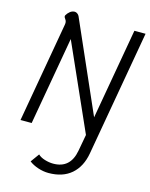

<svg xmlns="http://www.w3.org/2000/svg" viewBox="-141 -807 910 1162"><g transform="rotate(15 314.0 -226.0)"><path d="M156 226 195 172Q210 187 237.5 195.5Q265 204 291 204Q398 204 419 89L438 -15L199 -552L102 0H32L142 -627Q143 -631 143 -637Q143 -650 135.5 -660Q128 -670 128 -675Q128 -680 130 -683Q137 -696 150.5 -707Q164 -718 180 -718Q188 -718 196 -712.5Q204 -707 208 -699L458 -131L558 -700H628L490 86Q475 172 421 219Q367 266 278 266Q246 266 212.5 255Q179 244 156 226Z"/></g></svg>

Font: Niramit Light
Style: Italic
Weight: 300
Italic angle: -10°
Designer: Katatrad Aksorn Co.,Ltd.
Foundry: Cadson Demak Co.,Ltd.
Version: Version 1.000; ttfautohint (v1.6)